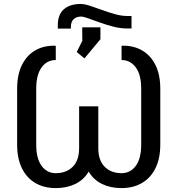

<svg xmlns="http://www.w3.org/2000/svg" viewBox="-20 -938 891 968"><path d="M261.2 10.3Q202.6 10.3 158.9 -14.9Q115.2 -40 90.8 -89.1Q66.4 -138.2 66.4 -209.5V-490.7Q66.4 -561.5 90.6 -610.4Q114.7 -659.2 158 -684.1Q201.2 -709 258.3 -707.5L261.2 -706.5V-635.3Q216.8 -635.3 189.7 -598.1Q162.6 -561 162.6 -490.7V-209.5Q162.6 -138.7 189.7 -101.8Q216.8 -64.9 261.2 -64.9Q314 -64.9 346.4 -96.9Q378.9 -128.9 378.9 -190.9V-401.9H475.6V-190.9Q475.6 -129.4 507.8 -97.2Q540 -64.9 592.8 -64.9Q637.2 -64.9 664.6 -101.8Q691.9 -138.7 691.9 -209.5V-490.7Q691.9 -561 664.6 -598.1Q637.2 -635.3 592.8 -635.3V-706.5L595.7 -707.5Q652.3 -709 695.8 -684.1Q739.3 -659.2 763.7 -610.4Q788.1 -561.5 788.1 -490.7V-209.5Q788.1 -138.2 763.4 -89.1Q738.8 -40 694.8 -14.9Q650.9 10.3 592.8 10.3Q537.1 10.3 494.4 -10.5Q451.7 -31.2 427.2 -72.8Q402.3 -31.2 359.4 -10.5Q316.4 10.3 261.2 10.3ZM405.8 -643.6 366.7 -675.8 395 -731.9 394.5 -800.3H486.3V-740.2ZM271.5 -793.9V-811.5Q271.5 -864.3 301.8 -891.1Q332 -918 387.7 -918Q405.3 -918 433.3 -908.9Q461.4 -899.9 494.4 -887.7Q527.3 -875.5 560.3 -866.5Q593.3 -857.4 621.1 -857.4H643.1V-794.4H620.1Q587.9 -794.4 552.2 -803.5Q516.6 -812.5 483.2 -824.5Q449.7 -836.4 424.8 -845.5Q399.9 -854.5 389.6 -854.5Q365.2 -854.5 351.3 -841.3Q337.4 -828.1 337.4 -802.7V-793.9Z"/></svg>

Font: Roboto Slab LO
Style: Regular
Weight: 400
Designer: Google
Version: Version 2.000